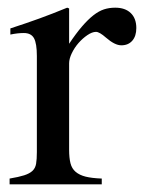

<svg xmlns="http://www.w3.org/2000/svg" viewBox="-20 -480 375 500"><path d="M7 -406Q29 -413 47.5 -419.5Q66 -426 83 -432Q100 -438 117.5 -445Q135 -452 155 -460L160 -458V-366Q178 -393 193.5 -411Q209 -429 223 -440Q237 -451 250.5 -455.5Q264 -460 280 -460Q306 -460 320.5 -446Q335 -432 335 -407Q335 -386 324.5 -374Q314 -362 296 -362Q279 -362 256 -382Q239 -397 230 -397Q220 -397 207.5 -388.5Q195 -380 184.5 -368Q174 -356 167 -341.5Q160 -327 160 -315V-90Q160 -69 163.5 -55Q167 -41 177 -32.5Q187 -24 203 -20Q219 -16 245 -15V0H5V-15Q29 -19 43 -23.5Q57 -28 64.5 -35Q72 -42 74 -53.5Q76 -65 76 -84V-334Q76 -367 68.5 -380.5Q61 -394 42 -394Q26 -394 7 -390Z"/></svg>

Font: Klingon pIqaD HaSta
Style: Regular
Weight: 400
Width: 0
Designer: Mike Neff (qa'vaj)
Foundry: Mike Neff and Michael Everson
Version: Version 2.003